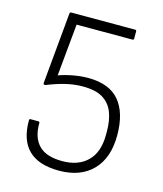

<svg xmlns="http://www.w3.org/2000/svg" viewBox="-102 -732 697 820"><g transform="rotate(15 246.0 -322.0)"><path d="M235 11Q55 11 56 -164Q56 -170 62 -170H96Q102 -170 102 -164Q101 -100 134 -66Q167 -32 238 -32Q309 -32 349.5 -72Q390 -112 390 -189V-205Q390 -252 376.5 -287.5Q363 -323 331 -343Q299 -363 241 -363Q204 -363 165 -353.5Q126 -344 87 -328Q82 -326 78.5 -328Q75 -330 76 -336L105 -649Q106 -655 112 -655H394Q400 -655 400 -649V-618Q400 -611 394 -611H147L125 -381Q157 -392 190.5 -398Q224 -404 254 -404Q348 -404 392.5 -351Q437 -298 437 -199Q437 -99 383.5 -44Q330 11 235 11Z"/></g></svg>

Font: Sofia Sans Semi Condensed Light
Style: Regular
Weight: 300
Designer: Botio Nikoltchev, Ani Petrova
Foundry: lettersoup
Version: Version 4.100; ttfautohint (v1.8.4.7-5d5b)